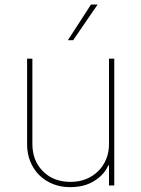

<svg xmlns="http://www.w3.org/2000/svg" viewBox="-20 -798 608 826"><path d="M96.2 0ZM282.7 7.1Q241.8 7.5 207.6 -6.4Q173.3 -20.2 148.4 -45.1Q123.6 -70 109.9 -104.2Q96.2 -138.5 96.6 -179V-545.5H119.3V-179Q119.3 -106.5 164.8 -61.1Q210.2 -15.6 282.7 -15.6Q319.2 -15.3 349.8 -27.5Q380.3 -39.8 402.5 -61.8Q424.7 -83.8 437 -113.8Q449.2 -143.8 448.9 -179V-545.5H471.6V0H448.9V-86.6H446Q427.2 -44.7 384.2 -18.8Q342 7.1 282.7 7.1ZM294.7 -625H272L371.4 -778.4H399.9Z"/></svg>

Font: Linik Sans Thin
Style: Regular
Weight: 100
Designer: Fonts by Rasmus Andersson / Changes by Cristiano Sobral with parts from Marc Monis
Foundry: rsms
Version: Version 3.020; ttfautohint (v1.6)